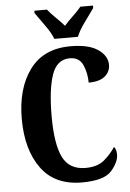

<svg xmlns="http://www.w3.org/2000/svg" viewBox="-62 -976 696 1031"><g transform="rotate(-5 286.5 -460.5)"><path d="M338 10Q457 10 497.5 -36Q538 -82 538 -123Q538 -152 525 -165Q503 -130 466 -98Q429 -66 364 -66Q276 -66 241 -137Q206 -208 206 -358Q206 -501 233 -580.5Q260 -660 330 -660Q382 -660 401 -615.5Q420 -571 420 -521Q479 -521 508 -545.5Q537 -570 537 -607Q537 -655 487.5 -689.5Q438 -724 339 -724Q194 -724 119.5 -623Q45 -522 45 -358Q45 -192 118.5 -91Q192 10 338 10ZM257 -771H384Q397 -805 428 -847Q459 -889 479 -918V-931H411Q395 -911 367 -884.5Q339 -858 320 -836Q301 -858 273.5 -884.5Q246 -911 231 -931H163V-918Q183 -889 213.5 -847Q244 -805 257 -771Z"/></g></svg>

Font: Noto Serif ExtraCondensed Extra
Style: Regular
Weight: 800
Width: 3
Designer: Monotype Design Team
Foundry: Monotype Imaging Inc.
Version: Version 1.002